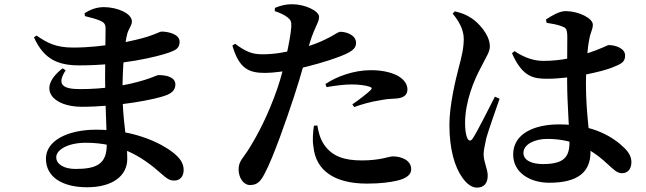

<svg xmlns="http://www.w3.org/2000/svg" viewBox="-20 -829 3040 903"><path d="M389.6 51.7C507.8 51.7 578.6 -0.7 578.6 -82.3C578.6 -180.1 556.1 -258.6 556.1 -397.9C556.1 -513.1 565.8 -624.8 578.9 -671.4C585.9 -695.9 600.3 -708.5 600.3 -728.3C600.3 -766.1 531.6 -795.5 468.1 -795.5C431.2 -795.5 401.5 -781.8 377.9 -767L379.4 -753.2C411.4 -745.7 432.2 -739.6 453.2 -730.9C469.9 -723 476.6 -714.6 476.6 -694.6C476.6 -663.9 474.2 -548.6 474.2 -462.7C474.2 -352 482 -225.6 482 -147.6C482 -57.3 433.4 -34.4 334.9 -34.4C281.9 -34.4 244.5 -56.2 244.5 -89.2C244.5 -125.4 301 -157.6 383.3 -157.6C540.1 -157.6 644.5 -96.5 739.5 -11.4C763.5 9.4 775.3 20.2 799.8 20.2C824.9 20.2 843.8 2.9 843.8 -30.5C843.8 -64.2 822 -90.6 788.9 -115.4C746.3 -147.9 623.6 -219.1 432.5 -219.1C297.9 -219.1 196 -167.2 196 -82.9C196 5.2 275.3 51.7 389.6 51.7ZM364.5 -326.8C530.6 -326.8 713.2 -361 763.8 -381.8C787.1 -391.5 804.8 -404.9 804.8 -431.6C804.8 -465.2 765.6 -475.9 725.3 -475.9C718.1 -475.9 702.8 -466.1 660.4 -453.2C571.9 -425.7 467.6 -409.9 356.5 -409.9C273.6 -409.9 245.8 -431.7 288.8 -498.4L274.3 -507.7C149.8 -411.1 229.1 -326.8 364.5 -326.8ZM354.5 -521.5C552 -521.5 719 -561.6 777.3 -582.6C807.4 -593.5 824.7 -603.4 824.7 -632.5C824.7 -670.3 767.6 -680.5 739.7 -680.5C731.8 -680.5 717.4 -670.7 676 -657.2C617 -638.1 467 -605.3 324.6 -605.3C242.4 -605.3 202.6 -626.9 151.7 -661.9L139.8 -653.2C187.6 -546.9 256.5 -521.5 354.5 -521.5Z M1156.2 41.3C1192.8 41.3 1207.4 20.3 1225.3 -13.8C1264.4 -86.4 1327 -265.3 1364.1 -378.6C1395.8 -473.6 1424.9 -586 1437.1 -628.2C1460.2 -704 1480.7 -723.4 1480.7 -749.8C1480.4 -777.4 1415.9 -808.6 1355.2 -809.1C1326.3 -809.7 1299.9 -803.3 1272.9 -791.8L1272.3 -776.8C1296.5 -768.7 1316.1 -759.5 1331.2 -748.4C1348 -734.9 1351.1 -727.3 1349.9 -701.9C1346.2 -645.3 1314.3 -499.2 1284.4 -412.7C1240.4 -285.9 1191.6 -195.1 1154.6 -135.4C1127.1 -88.2 1102.2 -73.7 1102.2 -32.7C1102.2 7.9 1125.5 41.3 1156.2 41.3ZM1705.6 34.5C1773 34.5 1817.3 27.8 1848.8 20.3C1889.1 10.9 1913.9 -6.5 1913.9 -32.6C1913.9 -76 1867.4 -93.5 1827.8 -93.5C1808.2 -93.5 1769.7 -74.5 1682 -74.5C1601.3 -74.5 1542.9 -92.2 1504.1 -148.9C1484.4 -177.7 1476.5 -213.7 1472.7 -238.8L1456.4 -237.8C1452.4 -210 1448.4 -171.3 1454.1 -139C1464.9 -27.4 1552.8 34.5 1705.6 34.5ZM1227.1 -486.1C1266.4 -486.1 1324.4 -494.6 1364.2 -502.4C1438.1 -516.8 1524.7 -543.5 1560.3 -556.7C1633 -582.6 1654.6 -599.1 1654.6 -627.2C1654.6 -665.7 1606.2 -679.5 1581.2 -679.5C1571.8 -679.5 1556.9 -668.5 1536.6 -657.1C1497.7 -635.9 1447.2 -613.7 1370.8 -595.1C1329.9 -585 1267.1 -572.3 1207.8 -573.8C1165.6 -574.5 1136.8 -585.5 1085.4 -623.3L1072.9 -614.4C1105.2 -504.7 1151 -486.1 1227.1 -486.1ZM1637 -338.2 1645.9 -325.5C1681.3 -338.4 1724.5 -351 1768.5 -357.5C1794.5 -362.7 1816 -364.5 1833.5 -365C1877.2 -365.9 1896.2 -381.2 1896.2 -408.6C1896.2 -429.9 1883.9 -452.4 1853.7 -470.9C1832.3 -483.3 1790 -499 1724.4 -499C1643.3 -499 1562.3 -468.7 1510.5 -433.8L1516 -419.2C1561.2 -427.1 1602.6 -431.9 1634.1 -431.9C1663.4 -431.9 1699.3 -428.1 1720.2 -420.6C1728.4 -417.6 1730.3 -412.6 1724.9 -407.1C1714.6 -395.5 1666.4 -357.5 1637 -338.2Z M2563.3 30.5C2696.9 30.5 2757.2 -18.9 2757.2 -114.2C2757.2 -182.7 2735.7 -285.8 2735.7 -439.1C2735.7 -521 2743.3 -606.4 2751.5 -644.5C2757.7 -680.6 2768.2 -689.2 2768.2 -713.3C2768.2 -741.6 2705.3 -776.6 2638 -776.6C2611.5 -776.6 2573.5 -754.8 2547.9 -737.4L2550.7 -721.7C2575 -718 2601.2 -713.6 2622.6 -705.2C2640 -698.5 2648.1 -695.9 2648.1 -653.2C2648.1 -616.5 2647.1 -517 2647.3 -440.8C2647.9 -337.3 2658.4 -211 2658.4 -161.4C2658.4 -91.7 2634.1 -57.4 2532.8 -57.4C2485.6 -57.4 2441.8 -72.6 2441.8 -109.6C2441.8 -151.6 2497.3 -175.7 2553.2 -175.7C2657.8 -175.7 2745.5 -142.7 2833.9 -60.7C2867.3 -30.2 2882.4 -14.4 2905.4 -14.4C2932.2 -14.4 2949.6 -33.6 2949.6 -67.3C2949.6 -90.1 2938.4 -111.8 2916.4 -133.2C2867.6 -180.9 2775.8 -244 2609.2 -244C2494 -244 2393.5 -201.2 2393.5 -102.5C2393.5 -16.5 2473.1 30.5 2563.3 30.5ZM2223.2 53.4C2255.9 53.4 2273.8 32.9 2273.8 -3.1C2273.8 -33.9 2254.5 -67.5 2254.5 -103.6C2254.5 -119.1 2258.6 -140.1 2267.2 -179.8C2277.5 -216.1 2310.6 -310.4 2329.6 -364.6L2307.6 -374.4C2281.2 -324.1 2227.6 -214.7 2204 -178.8C2194.5 -163.6 2184.4 -164.9 2177.6 -179.5C2171.2 -193.8 2167.3 -219.1 2167.3 -250.2C2167.3 -350.4 2208.3 -451.4 2244.8 -517.6C2267.6 -564.3 2283.8 -583.8 2283.8 -611.5C2283.8 -666.3 2228.4 -723.8 2197.8 -743.2C2173.1 -759.7 2152.5 -767.8 2119.1 -775.6L2108.9 -764.8C2134.7 -734.4 2161.4 -691.8 2161.1 -645.9C2160.9 -601.1 2150.8 -560.8 2137.8 -512.1C2122 -452.1 2093.6 -333.1 2093.6 -241.5C2093.6 -126.8 2118.9 -41.7 2155.7 8.1C2175 35.4 2198.7 53.4 2223.2 53.4ZM2552.6 -458.6C2670.2 -458.6 2811.5 -492.8 2856.8 -510.4C2902.8 -528.9 2919.9 -536.4 2919.9 -568.6C2919.9 -599.7 2878.8 -616.7 2842.9 -617C2836.5 -617 2809.5 -599.8 2737.9 -577C2691.7 -561.2 2622.2 -542.6 2535.5 -542.6C2493.6 -542.6 2449.4 -555.7 2399.6 -588.6L2387.9 -578.4C2437.4 -467.3 2488.2 -458.6 2552.6 -458.6Z"/></svg>

Font: Source Han Serif CN VF
Style: Regular
Weight: 250
Designer: Ryoko NISHIZUKA 西塚涼子 (kana & ideographs); Frank Grießhammer (Latin, Greek & Cyrillic); Wenlong ZHANG 张文龙 (bopomofo); San
Foundry: Adobe
Version: Version 2.002;hotconv 1.1.0;makeotfexe 2.6.0